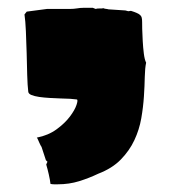

<svg xmlns="http://www.w3.org/2000/svg" viewBox="-20 -212 449 494"><path d="M232.9 234.9Q209.5 246.1 183.6 254.2Q157.7 262.2 128.9 262.2Q123.5 262.2 118.9 262.2Q114.3 262.2 109.9 261.2Q109.4 256.3 108.2 249.8Q106.9 243.2 105.5 236.6Q104 230 102.3 223.4Q100.6 216.8 99.1 211.9V210.9L102.1 204.1L98.1 200.2L86.9 166Q85.9 165 84.2 161.6Q82.5 158.2 80.8 154.3Q79.1 150.4 77.6 147Q76.2 143.6 74.7 142.1Q104.5 136.2 125.7 120.6Q147 105 159.7 88.1Q172.4 71.3 176.8 58.1Q181.2 44.9 177.7 43.9Q171.9 43 160.6 42.2Q149.4 41.5 135.7 41.3Q122.1 41 107.4 40Q92.8 39.1 80.8 37.4Q68.8 35.6 61 32.5Q53.2 29.3 52.7 23.9Q50.8 8.3 50 -18.8Q49.3 -45.9 48.6 -75.2Q47.9 -104.5 46.6 -131.6Q45.4 -158.7 43 -174.8L48.8 -182.1L101.1 -189H116.7H159.7Q169.4 -189 178 -190.4Q186.5 -191.9 194.8 -191.9H213.9H218.8L226.1 -189Q230 -190.4 236.1 -190.2Q242.2 -189.9 246.1 -190.9Q249 -189.5 252.4 -189.2Q255.9 -189 258.8 -188L302.7 -185.1L310.1 -183.1Q312.5 -183.1 313.5 -183.6Q314.5 -184.1 316.9 -184.1Q326.2 -181.2 331.8 -178.7Q337.4 -176.3 340.6 -173.3Q343.8 -170.4 344.7 -166.3Q345.7 -162.1 345.7 -154.8Q345.7 -150.9 345.9 -137.2Q346.2 -123.5 347.2 -106.7Q348.1 -89.8 350.1 -74Q352.1 -58.1 356 -50.8Q353 -37.1 352.5 -14.2Q352.1 8.8 350.3 35.9Q348.6 63 343.5 92.3Q338.4 121.6 325.7 148.7Q313 175.8 290.8 198.5Q268.6 221.2 232.9 234.9Z"/></svg>

Font: Sigmar One
Style: Regular
Weight: 400
Version: Version 1.000